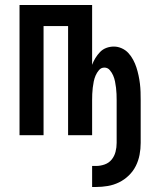

<svg xmlns="http://www.w3.org/2000/svg" viewBox="-20 -540 640 767"><path d="M348 207V123H363Q381 123 398 117Q415 111 426 97.5Q437 84 441.5 66.5Q446 49 446 31V-140Q446 -152 445.5 -164.5Q445 -177 443.5 -189.5Q442 -202 439.5 -214.5Q437 -227 432 -238.5Q427 -250 418.5 -260Q410 -270 397 -270Q384 -270 375.5 -260Q367 -250 362 -238.5Q357 -227 354.5 -214.5Q352 -202 350.5 -189.5Q349 -177 348.5 -164.5Q348 -152 348 -140V0H252V-436H154V0H58V-520H348V-281Q353 -295 361 -308Q369 -321 379.5 -332Q390 -343 404.5 -348.5Q419 -354 435 -354Q451 -354 466.5 -347Q482 -340 493 -328Q504 -316 512 -301Q520 -286 525 -270.5Q530 -255 533.5 -238.5Q537 -222 539 -205.5Q541 -189 541.5 -172.5Q542 -156 542 -140V31Q542 55 537.5 78.5Q533 102 522.5 123Q512 144 494.5 161Q477 178 455.5 188.5Q434 199 410.5 203Q387 207 363 207Z"/></svg>

Font: Iosevka SS04 Medium Extended
Style: Regular
Weight: 500
Width: 7
Monospace: yes
Designer: Belleve Invis
Foundry: Belleve Invis
Version: Version 19.0.0; ttfautohint (v1.8.4)